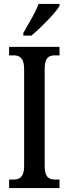

<svg xmlns="http://www.w3.org/2000/svg" viewBox="-20 -951 346 971"><path d="M98 -784V-771H139C189 -813 261 -886 281 -921V-931H175C159 -886 125 -833 98 -784ZM26 0H281V-43H258C227 -43 206 -56 206 -111V-602C206 -659 226 -671 258 -671H281V-714H26V-671H49C78 -671 102 -659 102 -602V-110C102 -55 78 -43 49 -43H26Z"/></svg>

Font: Noto Serif Armenian ExtraCondensed Medium
Style: Regular
Weight: 500
Width: 2
Designer: Monotype Design Team
Foundry: Monotype Imaging Inc.
Version: Version 2.008